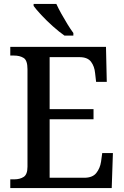

<svg xmlns="http://www.w3.org/2000/svg" viewBox="-20 -951 627 971"><path d="M32 0V-44H52Q81 -44 100 -56.5Q119 -69 119 -108V-601Q119 -646 99.5 -658Q80 -670 51 -670H32V-714H516L520 -537H466L461 -581Q458 -615 440.5 -638.5Q423 -662 382 -662H231V-399H453V-348H231V-52H406Q448 -52 467 -76Q486 -100 491 -133L497 -177H551L545 0ZM306 -771Q280 -789 248 -817.5Q216 -846 189 -875Q162 -904 150 -921V-931H265Q275 -909 290 -882Q305 -855 321 -829Q337 -803 351 -784V-771Z"/></svg>

Font: Noto Serif Georgian SemiCondensed Medium
Style: Regular
Weight: 500
Width: 4
Designer: Monotype Design Team, Akaki Razmadze
Foundry: Google LLC
Version: Version 2.003; ttfautohint (v1.8.4.7-5d5b)